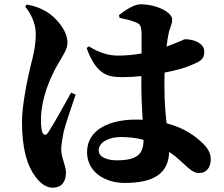

<svg xmlns="http://www.w3.org/2000/svg" viewBox="-20 -809 1040 891"><path d="M310 -379C282 -329 229 -232 204 -195C194 -179 183 -180 176 -196C172 -207 170 -231 170 -251C170 -349 211 -449 254 -520C276 -560 293 -580 293 -611C293 -672 233 -733 197 -754C169 -771 143 -781 104 -788L97 -778C118 -753 146 -705 146 -654C146 -603 137 -560 124 -511C109 -451 82 -322 82 -245C82 -123 104 -42 146 13C168 43 196 62 224 62C264 62 286 37 286 -8C286 -42 264 -77 264 -116C264 -131 267 -152 275 -196C284 -232 312 -315 331 -370ZM646 -160C646 -96 619 -65 522 -65C481 -65 438 -78 438 -111C438 -150 487 -173 540 -173C575 -173 610 -170 646 -160ZM535 -726C558 -721 585 -716 608 -706C627 -698 637 -697 637 -644V-561C604 -555 568 -551 526 -551C492 -551 447 -560 392 -594L382 -586C429 -457 485 -451 551 -451C579 -451 607 -453 636 -456V-413C636 -360 639 -302 642 -253C631 -254 621 -254 610 -254C491 -254 384 -209 384 -103C384 -10 468 40 559 40C695 40 762 -5 765 -104C783 -92 801 -78 819 -61C860 -24 877 -6 904 -6C936 -6 958 -29 958 -70C958 -95 947 -118 924 -141C890 -175 837 -215 753 -237C748 -283 743 -338 743 -411C743 -431 743 -452 744 -472C795 -482 837 -494 856 -502C909 -524 928 -531 928 -570C928 -607 882 -627 838 -627C834 -627 810 -613 753 -593C756 -618 759 -638 762 -651C768 -683 779 -693 779 -719C779 -750 711 -789 631 -789C602 -789 560 -761 532 -739Z"/></svg>

Font: Noto Serif TC Black
Style: Regular
Weight: 900
Version: Version 1.001;PS 1.001;hotconv 16.6.54;makeotf.lib2.5.65590